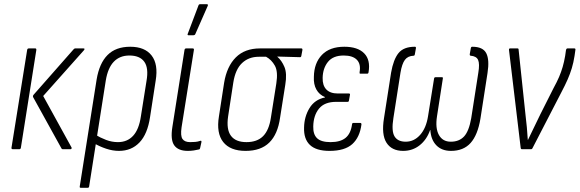

<svg xmlns="http://www.w3.org/2000/svg" viewBox="-20 -715 2777 920"><path d="M281 0Q277 0 275 -3L139 -249Q136 -255 141 -261L332 -478Q336 -483 340 -483H380Q389 -483 382 -474L187 -255L323 -8Q324 -5 322.5 -2.5Q321 0 318 0ZM42 0Q34 0 35 -7L110 -475Q111 -483 118 -483H149Q155 -483 154 -475L80 -7Q79 0 72 0Z M368 185Q361 185 362 179L443 -334Q456 -412 495.5 -451.5Q535 -491 604 -491Q674 -491 706.5 -449Q739 -407 726 -329L699 -154Q687 -73 648.5 -32.5Q610 8 550 8Q520 8 488.5 -2.5Q457 -13 430 -29L436 -70Q461 -55 488.5 -44.5Q516 -34 545 -34Q590 -34 618 -64.5Q646 -95 655 -157L682 -327Q693 -389 671.5 -419Q650 -449 600 -449Q554 -449 525.5 -419.5Q497 -390 487 -330L407 179Q406 185 399 185Z M880 8Q834 8 815 -18.5Q796 -45 806 -107L864 -475Q865 -483 872 -483H903Q911 -483 909 -475L850 -105Q844 -64 854.5 -49Q865 -34 891 -34Q903 -34 915.5 -35Q928 -36 939 -40Q947 -43 945 -33L939 -6Q938 0 934 1Q922 4 908 6Q894 8 880 8ZM883 -546Q880 -546 879 -548.5Q878 -551 880 -554L931 -689Q932 -692 934 -693.5Q936 -695 941 -695H971Q975 -695 976 -692.5Q977 -690 975 -686L916 -552Q914 -546 905 -546Z M1157 8Q1083 8 1049.5 -34.5Q1016 -77 1029 -157L1054 -319Q1067 -397 1110 -440Q1153 -483 1226 -483H1424Q1430 -483 1429 -475L1424 -448Q1423 -441 1418 -441L1309 -444V-443Q1330 -425 1343 -394Q1356 -363 1347 -309L1322 -151Q1311 -72 1270.5 -32Q1230 8 1157 8ZM1161 -34Q1212 -34 1240.5 -62.5Q1269 -91 1278 -151L1304 -315Q1313 -372 1297 -400.5Q1281 -429 1255 -443H1220Q1172 -443 1140 -413Q1108 -383 1098 -320L1073 -157Q1064 -95 1086.5 -64.5Q1109 -34 1161 -34Z M1559 8Q1495 8 1465 -20.5Q1435 -49 1437 -104Q1438 -156 1463 -197Q1488 -238 1537 -248V-250Q1510 -261 1496 -286Q1482 -311 1484 -347Q1485 -413 1522.5 -452Q1560 -491 1630 -491Q1694 -491 1725 -459.5Q1756 -428 1746 -369Q1745 -362 1740 -362H1706Q1702 -362 1703 -369Q1710 -408 1690 -428.5Q1670 -449 1627 -449Q1576 -449 1551.5 -418.5Q1527 -388 1526 -342Q1525 -306 1543.5 -286.5Q1562 -267 1599 -267H1652Q1658 -267 1657 -261L1652 -233Q1651 -227 1646 -227H1591Q1535 -227 1508.5 -194.5Q1482 -162 1481 -109Q1480 -71 1499.5 -52.5Q1519 -34 1564 -34Q1611 -34 1636 -54.5Q1661 -75 1667 -120Q1668 -126 1673 -126H1706Q1712 -126 1712 -119Q1704 -57 1668 -24.5Q1632 8 1559 8Z M1912 8Q1857 8 1832 -31Q1807 -70 1820 -149L1854 -367Q1865 -430 1889.5 -460.5Q1914 -491 1968 -491Q1974 -491 1973 -484L1968 -456Q1967 -448 1962 -448Q1934 -447 1920 -428Q1906 -409 1899 -367L1865 -149Q1855 -87 1870.5 -61.5Q1886 -36 1924 -36Q1964 -36 1993 -68.5Q2022 -101 2031 -158L2060 -339Q2061 -345 2067 -345H2097Q2104 -345 2102 -339L2074 -158Q2065 -101 2083 -68.5Q2101 -36 2140 -36Q2180 -36 2203.5 -61Q2227 -86 2238 -149L2272 -367Q2279 -409 2271 -427.5Q2263 -446 2235 -448Q2230 -449 2231 -456L2236 -484Q2237 -491 2243 -491Q2294 -491 2310 -460Q2326 -429 2316 -365L2282 -146Q2269 -68 2235 -30Q2201 8 2141 8Q2097 8 2071 -18.5Q2045 -45 2042 -92H2041Q2025 -46 1991 -19Q1957 8 1912 8Z M2481 0Q2476 0 2475 -6L2419 -475Q2418 -483 2424 -483H2460Q2465 -483 2465 -477L2498 -165Q2502 -134 2504.5 -105Q2507 -76 2509 -45H2510Q2525 -76 2539.5 -106Q2554 -136 2569 -167L2632 -292Q2649 -323 2659 -346.5Q2669 -370 2676 -394Q2683 -418 2688 -447L2692 -475Q2694 -483 2699 -483H2732Q2739 -483 2737 -475L2733 -447Q2728 -415 2720 -388.5Q2712 -362 2700 -334.5Q2688 -307 2669 -271L2531 -4Q2529 0 2525 0Z"/></svg>

Font: Sofia Sans Condensed Light
Style: Italic
Weight: 300
Italic angle: -9°
Version: Version 4.100